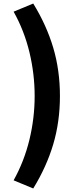

<svg xmlns="http://www.w3.org/2000/svg" viewBox="-20 -861 440 1086"><path d="M176 -318Q176 -443 146.5 -565.5Q117 -688 57 -795L168 -841Q243 -719 281 -591.5Q319 -464 319 -318Q319 -172 281 -44.5Q243 83 168 205L57 159Q117 51 146.5 -71Q176 -193 176 -318Z"/></svg>

Font: Merged Yaku Han JP Black
Style: Regular
Weight: 900
Designer: Ryoko NISHIZUKA 西塚涼子 (kana, bopomofo & ideographs); Paul D. Hunt (Latin, Greek & Cyrillic); Sandoll Communications 산돌커뮤니
Foundry: Adobe
Version: Version 2.004